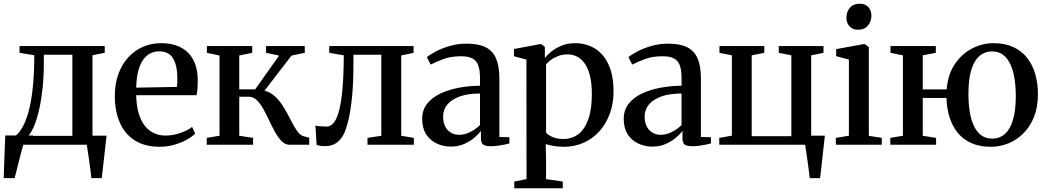

<svg xmlns="http://www.w3.org/2000/svg" viewBox="-20 -781 5648 1036"><path d="M48 0V-45.5L63.5 -47.5Q89 -68.5 108 -107.2Q127 -146 139.8 -201.5Q152.5 -257 158.8 -327.8Q165 -398.5 165 -483L85.5 -496V-532.5H545V-496L479 -483V0ZM132.5 -48H370.5V-485.5H216.5V-442Q216.5 -371.5 210 -308.5Q203.5 -245.5 192 -193.5Q180.5 -141.5 165.2 -104.2Q150 -67 132.5 -48ZM0 180Q1.5 145.5 2.5 107.2Q3.5 69 5.2 29Q7 -11 8.5 -50H160L107 -4.5Q102.5 10.5 96 35.2Q89.5 60 82.2 88Q75 116 69 140.5Q63 165 59 180ZM473 180Q471 159.5 467.8 134.8Q464.5 110 461 84.8Q457.5 59.5 454 37.2Q450.5 15 448 -1L411.5 -49H555Q552.5 -29.5 550 -6.2Q547.5 17 544.8 41.8Q542 66.5 539.2 91.2Q536.5 116 533.8 138.8Q531 161.5 529 180Z M842.5 11Q761.5 11 707.5 -23.2Q653.5 -57.5 626.5 -119.5Q599.5 -181.5 599.5 -263.5Q599.5 -329.5 619 -382.2Q638.5 -435 672.5 -472Q706.5 -509 752 -528.5Q797.5 -548 849.5 -548Q941.5 -548 993 -498.2Q1044.5 -448.5 1047 -355Q1047 -324.5 1045.5 -303.5Q1044 -282.5 1040.5 -267.5H715Q715.5 -220 725.5 -180.2Q735.5 -140.5 755 -111.2Q774.5 -82 804 -65.8Q833.5 -49.5 873.5 -49.5Q913.5 -49.5 954 -63.8Q994.5 -78 1016.5 -96L1033 -60.5Q1016 -42.5 986 -26.2Q956 -10 918.8 0.5Q881.5 11 842.5 11ZM715 -308 934.5 -312Q936 -322.5 936.5 -334.8Q937 -347 937 -358Q937 -425 914.5 -464.5Q892 -504 838.5 -504Q811 -504 788.8 -491.8Q766.5 -479.5 750.2 -455.2Q734 -431 725 -394.2Q716 -357.5 715 -308Z M1095.5 0V-37L1164.5 -48.5V-481.5L1096.5 -496V-532.5H1341V-496L1271 -481.5V-299H1357L1486 -481L1415.5 -496V-532.5H1624.5V-496L1553 -481L1407.5 -292Q1442.5 -282.5 1468 -257Q1493.5 -231.5 1513 -198.5Q1532.5 -165.5 1549 -132.8Q1565.5 -100 1581.5 -76.5Q1597.5 -53 1616.5 -46.5L1648.5 -37.5V0H1542.5Q1519 0 1500.2 -18.8Q1481.5 -37.5 1465 -67Q1448.5 -96.5 1433.2 -129.5Q1418 -162.5 1401.5 -192Q1385 -221.5 1366 -240.2Q1347 -259 1323.5 -259H1271V-48.5L1345.5 -37V0Z M1732.5 7.5Q1718 7.5 1706.8 5.5Q1695.5 3.5 1688.5 1L1682 -103.5Q1692 -101 1708.2 -99.5Q1724.5 -98 1741 -98Q1774 -98 1794.5 -141Q1815 -184 1824.8 -269.5Q1834.5 -355 1835 -482.5L1756.5 -496V-532.5H2211.5V-495.5L2145 -482V-48.5L2213 -37V0H1963V-37L2037.5 -48.5V-485.5H1887V-434.5Q1887 -329 1879.2 -254.8Q1871.5 -180.5 1860 -133.2Q1848.5 -86 1837 -61.5Q1822 -30 1797.2 -11.2Q1772.5 7.5 1732.5 7.5Z M2412.5 10Q2372 10 2336.5 -6.5Q2301 -23 2279.5 -56.2Q2258 -89.5 2258 -139.5Q2258 -188 2285.2 -222Q2312.5 -256 2357.8 -277Q2403 -298 2458.2 -308Q2513.5 -318 2570 -318.5V-361.5Q2570 -401 2561.2 -426.8Q2552.5 -452.5 2530.2 -465Q2508 -477.5 2467.5 -477.5Q2413.5 -477.5 2371.8 -462Q2330 -446.5 2304 -432.5L2283.5 -472.5Q2297 -484.5 2328.8 -501.8Q2360.5 -519 2404.2 -532.2Q2448 -545.5 2498 -545.5Q2562 -545.5 2601 -525.8Q2640 -506 2657.2 -464.2Q2674.5 -422.5 2674.5 -358V-42L2728.5 -40.5V-7Q2717.5 -4 2700.8 -0.5Q2684 3 2664.8 5.5Q2645.5 8 2627.5 8Q2600.5 8 2587.8 -0.2Q2575 -8.5 2575 -36.5V-74.5Q2564 -59.5 2541.2 -39.5Q2518.5 -19.5 2486 -4.8Q2453.5 10 2412.5 10ZM2458 -53.5Q2486.5 -53.5 2516.5 -68.2Q2546.5 -83 2570 -106V-276.5Q2506 -276.5 2461.8 -260.8Q2417.5 -245 2394.2 -217.5Q2371 -190 2371 -153Q2371 -120 2382.5 -98Q2394 -76 2413.8 -64.8Q2433.5 -53.5 2458 -53.5Z M2755 235V198.5L2821 185.5L2820.5 -459.5L2753.5 -477.5V-516.5L2891 -542.5H2901.5L2920 -527.5V-468Q2932 -484 2955 -502.8Q2978 -521.5 3010.5 -534.8Q3043 -548 3083 -548Q3142 -548 3189 -519.8Q3236 -491.5 3263.2 -433.5Q3290.5 -375.5 3290.5 -286.5Q3290.5 -223.5 3271 -169.2Q3251.5 -115 3215.8 -74.5Q3180 -34 3130.8 -11.5Q3081.5 11 3022 11Q2994 11 2966.5 6.5Q2939 2 2924.5 -4L2926.5 78V185.5L3016.5 198.5V235ZM3020 -31Q3066 -31 3100.5 -57Q3135 -83 3154.2 -137Q3173.5 -191 3173.5 -273.5Q3173.5 -331 3163.5 -371.5Q3153.5 -412 3135.5 -437.8Q3117.5 -463.5 3093.8 -475.5Q3070 -487.5 3042.5 -487.5Q3015 -487.5 2992 -478.8Q2969 -470 2952.5 -457.5Q2936 -445 2926.5 -434.5V-66Q2935 -53.5 2960.2 -42.2Q2985.5 -31 3020 -31Z M3500 10Q3459.5 10 3424 -6.5Q3388.5 -23 3367 -56.2Q3345.5 -89.5 3345.5 -139.5Q3345.5 -188 3372.8 -222Q3400 -256 3445.2 -277Q3490.5 -298 3545.8 -308Q3601 -318 3657.5 -318.5V-361.5Q3657.5 -401 3648.8 -426.8Q3640 -452.5 3617.8 -465Q3595.5 -477.5 3555 -477.5Q3501 -477.5 3459.2 -462Q3417.5 -446.5 3391.5 -432.5L3371 -472.5Q3384.5 -484.5 3416.2 -501.8Q3448 -519 3491.8 -532.2Q3535.5 -545.5 3585.5 -545.5Q3649.5 -545.5 3688.5 -525.8Q3727.5 -506 3744.8 -464.2Q3762 -422.5 3762 -358V-42L3816 -40.5V-7Q3805 -4 3788.2 -0.5Q3771.5 3 3752.2 5.5Q3733 8 3715 8Q3688 8 3675.2 -0.2Q3662.5 -8.5 3662.5 -36.5V-74.5Q3651.5 -59.5 3628.8 -39.5Q3606 -19.5 3573.5 -4.8Q3541 10 3500 10ZM3545.5 -53.5Q3574 -53.5 3604 -68.2Q3634 -83 3657.5 -106V-276.5Q3593.5 -276.5 3549.2 -260.8Q3505 -245 3481.8 -217.5Q3458.5 -190 3458.5 -153Q3458.5 -120 3470 -98Q3481.5 -76 3501.2 -64.8Q3521 -53.5 3545.5 -53.5Z M4349 180Q4347 159.5 4343.8 135Q4340.5 110.5 4337 85.5Q4333.5 60.5 4330.2 38.2Q4327 16 4324.5 0H3861V-37L3929 -49V-482.5L3862 -496V-532.5H4104V-496L4036 -482.5V-46H4250V-482.5L4182 -496V-532.5H4423.5V-496L4357 -482.5V-49H4431Q4428.5 -29.5 4426 -6.2Q4423.5 17 4420.8 41.8Q4418 66.5 4415.2 91.2Q4412.5 116 4410 138.8Q4407.5 161.5 4405 180Z M4490 0V-37L4560.5 -48.5V-459.5L4492 -478V-516L4637.5 -542.5H4647.5L4668 -526.5V-48L4738 -37V0ZM4610 -620.5Q4580.5 -620.5 4563.8 -639Q4547 -657.5 4547 -686Q4547 -717 4565.8 -739Q4584.5 -761 4618 -761H4619Q4648.5 -761 4665.2 -743Q4682 -725 4682 -696.5Q4682 -665.5 4663 -643Q4644 -620.5 4611 -620.5Z M5326.5 11Q5266 11 5221.5 -8.8Q5177 -28.5 5147.8 -64.5Q5118.5 -100.5 5103.5 -148.5Q5088.5 -196.5 5087 -252.5H4959V-48.5L5031 -37V0H4784V-37L4852 -48.5V-482.5L4785 -496V-532.5H5029.5V-496L4959 -482.5V-298.5H5088Q5094.5 -379.5 5132 -435Q5169.5 -490.5 5224.8 -519.2Q5280 -548 5340 -548Q5402.5 -548 5447.8 -527Q5493 -506 5522.5 -468.5Q5552 -431 5566.2 -380.8Q5580.5 -330.5 5580.5 -272Q5580.5 -203 5559.2 -150Q5538 -97 5501.8 -61Q5465.5 -25 5420 -7Q5374.5 11 5326.5 11ZM5333.5 -33Q5374 -33 5402.5 -58.5Q5431 -84 5446 -135Q5461 -186 5461 -262.5Q5461 -313.5 5454 -357.2Q5447 -401 5432 -433.8Q5417 -466.5 5392.8 -485Q5368.5 -503.5 5333.5 -503.5Q5293 -503.5 5264.2 -478.2Q5235.5 -453 5220.5 -402.2Q5205.5 -351.5 5205.5 -274.5Q5205.5 -223 5212.5 -179Q5219.5 -135 5234.8 -102.2Q5250 -69.5 5274.5 -51.2Q5299 -33 5333.5 -33Z"/></svg>

Font: Merriweather 72pt Medium
Style: Regular
Weight: 500
Version: Version 2.100